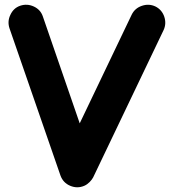

<svg xmlns="http://www.w3.org/2000/svg" viewBox="-20 -737 728 809"><path d="M65.4 -712.9C46.4 -706.5 32.7 -693.8 23.9 -674.8C14.6 -655.8 13.7 -636.7 20 -617.7L234.9 2.9C242.2 22.9 255.9 37.6 275.9 45.9C295.9 54.2 315.4 54.2 335 45.9C352.1 38.6 366.2 22.5 372.6 10.3L669.4 -610.4C677.7 -628.4 678.7 -647.5 671.9 -667.5C665 -687 652.3 -701.2 634.3 -710C616.2 -718.3 597.2 -719.2 577.6 -712.4C557.6 -705.6 543.5 -692.9 534.7 -674.8L315.9 -217.3L160.6 -667.5C154.3 -686.5 141.6 -700.7 122.6 -709.5C103.5 -718.3 84.5 -719.2 65.4 -712.9Z"/></svg>

Font: Mikhak ExtraBold
Style: Regular
Weight: 800
Designer: Amin Abedi
Version: Version 3.2